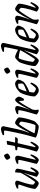

<svg xmlns="http://www.w3.org/2000/svg" viewBox="1591 -2431 840 4062"><g transform="rotate(-90 2011.0 -400.0)"><path d="M165 0Q150 0 130.5 -9Q111 -18 92.5 -31Q74 -44 61 -56.5Q48 -69 46 -75Q46 -104 55 -145.5Q64 -187 77.5 -231.5Q91 -276 105 -316Q119 -356 128 -384Q137 -412 137 -419Q137 -434 110 -434H51Q51 -442 54 -451Q57 -460 59 -464Q73 -471 93 -479.5Q113 -488 133.5 -494Q154 -500 167 -500Q190 -500 205.5 -487.5Q221 -475 221 -456Q221 -449 212.5 -423.5Q204 -398 191.5 -360.5Q179 -323 166 -280Q153 -237 144.5 -195Q136 -153 136 -118Q145 -104 163 -91Q181 -78 189 -78Q194 -78 211.5 -101Q229 -124 253 -160.5Q277 -197 302.5 -238Q328 -279 350 -317Q372 -355 385 -380Q388 -403 391 -439Q394 -475 395 -500Q432 -500 453 -487.5Q474 -475 474 -449Q474 -437 463 -387.5Q452 -338 432.5 -258Q413 -178 389 -73L399 -66Q409 -76 424 -95.5Q439 -115 454 -137.5Q469 -160 479 -176Q488 -176 494.5 -172Q501 -168 503 -163Q498 -142 485 -114.5Q472 -87 455 -60.5Q438 -34 419.5 -17Q401 0 385 0Q372 0 353 -8.5Q334 -17 319 -28Q304 -39 301 -46L357 -233Q365 -257 371.5 -276Q378 -295 382 -301L377 -304Q361 -270 340 -229Q319 -188 295.5 -147.5Q272 -107 248.5 -73.5Q225 -40 203.5 -20Q182 0 165 0Z M659 0Q646 0 627 -8.5Q608 -17 593 -28Q578 -39 575 -46Q576 -52 582 -78Q588 -104 598 -142Q608 -180 618.5 -222.5Q629 -265 638 -305Q647 -345 653 -374Q659 -403 659 -414Q659 -425 653 -429.5Q647 -434 630 -434H574Q574 -442 577 -451Q580 -460 582 -464Q596 -471 616 -479.5Q636 -488 656.5 -494Q677 -500 690 -500Q716 -500 732 -487.5Q748 -475 748 -449Q748 -440 744 -418.5Q740 -397 730 -356Q720 -315 703.5 -246Q687 -177 663 -73L673 -66Q683 -76 698 -95.5Q713 -115 728 -137.5Q743 -160 753 -176Q762 -176 768.5 -172Q775 -168 777 -163Q772 -142 759 -114.5Q746 -87 729 -60.5Q712 -34 693.5 -17Q675 0 659 0ZM708 -603Q700 -603 689 -615.5Q678 -628 670 -644.5Q662 -661 662 -673Q662 -685 680 -699Q698 -713 719.5 -723.5Q741 -734 751 -734Q760 -734 770 -721Q780 -708 787 -691.5Q794 -675 794 -663Q794 -652 777.5 -637.5Q761 -623 740.5 -613Q720 -603 708 -603Z M923 0Q910 0 889.5 -8.5Q869 -17 853 -28Q837 -39 834 -46Q863 -134 883.5 -214Q904 -294 917 -355Q930 -416 937 -447L862 -459Q862 -470 864 -479.5Q866 -489 868 -493L935 -501Q946 -503 950.5 -507.5Q955 -512 957 -524L982 -666Q993 -671 1012.5 -674.5Q1032 -678 1050 -679L1063 -663L1025 -500H1133L1142 -487Q1136 -474 1124.5 -461.5Q1113 -449 1105 -443L1013 -446L927 -73L937 -66Q947 -76 963.5 -95.5Q980 -115 996 -137.5Q1012 -160 1022 -176Q1031 -176 1037.5 -172Q1044 -168 1046 -163Q1041 -142 1027 -114.5Q1013 -87 995 -60.5Q977 -34 958 -17Q939 0 923 0Z M1370 0Q1349 0 1318.5 -5Q1288 -10 1255.5 -17.5Q1223 -25 1194.5 -34Q1166 -43 1148.5 -52Q1131 -61 1131 -68Q1135 -82 1145.5 -118Q1156 -154 1169 -200Q1182 -246 1193 -289Q1205 -338 1217.5 -393Q1230 -448 1241 -501.5Q1252 -555 1261 -600.5Q1270 -646 1275 -677Q1280 -708 1280 -718Q1280 -734 1258 -734H1181Q1181 -742 1184 -751Q1187 -760 1189 -764Q1203 -771 1224.5 -779.5Q1246 -788 1269 -794Q1292 -800 1307 -800Q1333 -800 1352.5 -787.5Q1372 -775 1372 -749Q1372 -746 1368.5 -731.5Q1365 -717 1359 -689L1307 -443Q1298 -400 1285 -356Q1272 -312 1258.5 -274.5Q1245 -237 1235 -213L1242 -208Q1262 -252 1288 -302Q1314 -352 1342 -397.5Q1370 -443 1396 -471.5Q1422 -500 1443 -500Q1458 -500 1477 -491Q1496 -482 1514 -469Q1532 -456 1544.5 -443.5Q1557 -431 1558 -425Q1558 -388 1550.5 -344Q1543 -300 1531.5 -256.5Q1520 -213 1508 -175.5Q1496 -138 1486.5 -114Q1477 -90 1474 -86Q1469 -79 1455.5 -65Q1442 -51 1425.5 -36Q1409 -21 1394 -10.5Q1379 0 1370 0ZM1392 -70Q1402 -82 1413 -112.5Q1424 -143 1434 -182.5Q1444 -222 1452 -262Q1460 -302 1465 -333Q1470 -364 1470 -376Q1463 -390 1444 -403.5Q1425 -417 1417 -417Q1413 -417 1398 -396.5Q1383 -376 1361.5 -343Q1340 -310 1317.5 -271Q1295 -232 1274.5 -195Q1254 -158 1240 -130Q1226 -102 1224 -90Q1270 -76 1316 -73Q1362 -70 1392 -70Z M1706 0Q1693 0 1673 -8.5Q1653 -17 1637.5 -28Q1622 -39 1619 -46Q1622 -59 1631 -90.5Q1640 -122 1653 -166Q1666 -210 1679 -259Q1688 -292 1695.5 -325.5Q1703 -359 1707 -383.5Q1711 -408 1711 -414Q1711 -425 1705 -429.5Q1699 -434 1682 -434H1626Q1626 -442 1629 -451Q1632 -460 1634 -464Q1648 -471 1668 -479.5Q1688 -488 1708.5 -494Q1729 -500 1742 -500Q1768 -500 1784 -487.5Q1800 -475 1800 -449Q1800 -442 1793.5 -417Q1787 -392 1777 -359.5Q1767 -327 1756 -293.5Q1745 -260 1736 -234.5Q1727 -209 1722 -199L1725 -196Q1741 -230 1761 -271Q1781 -312 1803.5 -352.5Q1826 -393 1848.5 -426.5Q1871 -460 1892 -480Q1913 -500 1930 -500Q1946 -500 1961 -485Q1976 -470 1986.5 -452.5Q1997 -435 1998 -426Q1994 -391 1979 -362Q1964 -333 1949 -313Q1934 -313 1924.5 -316.5Q1915 -320 1911 -324Q1911 -332 1910 -349.5Q1909 -367 1907.5 -386.5Q1906 -406 1903 -417Q1896 -416 1880 -395Q1864 -374 1843 -341Q1822 -308 1800 -270Q1778 -232 1758 -195.5Q1738 -159 1725 -132Q1721 -118 1718.5 -101.5Q1716 -85 1716 -66Q1716 -39 1723 -15Q1722 -12 1717.5 -7.5Q1713 -3 1706 0Z M2120 0Q2106 0 2082.5 -12Q2059 -24 2036.5 -43.5Q2014 -63 2002 -84Q2002 -128 2010.5 -175.5Q2019 -223 2032.5 -266.5Q2046 -310 2060 -343.5Q2074 -377 2084 -394Q2093 -405 2112 -422.5Q2131 -440 2156.5 -458Q2182 -476 2213 -488Q2244 -500 2278 -500Q2294 -500 2312.5 -489Q2331 -478 2344.5 -464Q2358 -450 2359 -441Q2355 -408 2340.5 -375.5Q2326 -343 2313 -323Q2296 -304 2261 -280.5Q2226 -257 2182.5 -235Q2139 -213 2096 -197Q2091 -168 2088 -143.5Q2085 -119 2084 -105Q2090 -95 2105 -84.5Q2120 -74 2137 -67Q2154 -60 2166 -60Q2176 -60 2192 -76Q2208 -92 2225.5 -113.5Q2243 -135 2256 -153Q2269 -171 2272 -176Q2281 -176 2287.5 -172Q2294 -168 2296 -163Q2287 -130 2265 -92Q2243 -54 2207.5 -27Q2172 0 2120 0ZM2107 -255Q2156 -272 2200.5 -292.5Q2245 -313 2271 -332Q2272 -340 2273.5 -353Q2275 -366 2275 -375Q2275 -410 2271 -431Q2261 -434 2252 -435Q2243 -436 2233 -436Q2205 -436 2172 -421Q2150 -388 2134 -344Q2118 -300 2107 -255Z M2479 0Q2466 0 2447 -8.5Q2428 -17 2413 -28Q2398 -39 2395 -46Q2396 -52 2402 -78Q2408 -104 2418 -142Q2428 -180 2438.5 -222.5Q2449 -265 2458 -305Q2467 -345 2473 -374Q2479 -403 2479 -414Q2479 -425 2473 -429.5Q2467 -434 2450 -434H2394Q2394 -442 2397 -451Q2400 -460 2402 -464Q2416 -471 2436 -479.5Q2456 -488 2476.5 -494Q2497 -500 2510 -500Q2536 -500 2552 -487.5Q2568 -475 2568 -449Q2568 -440 2564 -418.5Q2560 -397 2550 -356Q2540 -315 2523.5 -246Q2507 -177 2483 -73L2493 -66Q2503 -76 2518 -95.5Q2533 -115 2548 -137.5Q2563 -160 2573 -176Q2582 -176 2588.5 -172Q2595 -168 2597 -163Q2592 -142 2579 -114.5Q2566 -87 2549 -60.5Q2532 -34 2513.5 -17Q2495 0 2479 0ZM2528 -603Q2520 -603 2509 -615.5Q2498 -628 2490 -644.5Q2482 -661 2482 -673Q2482 -685 2500 -699Q2518 -713 2539.5 -723.5Q2561 -734 2571 -734Q2580 -734 2590 -721Q2600 -708 2607 -691.5Q2614 -675 2614 -663Q2614 -652 2597.5 -637.5Q2581 -623 2560.5 -613Q2540 -603 2528 -603Z M2760 0Q2745 0 2726 -9Q2707 -18 2689 -31Q2671 -44 2659 -56.5Q2647 -69 2645 -75Q2645 -112 2652.5 -156Q2660 -200 2671.5 -243.5Q2683 -287 2695 -324.5Q2707 -362 2716.5 -386Q2726 -410 2729 -414Q2734 -421 2747.5 -435Q2761 -449 2777.5 -464Q2794 -479 2809 -489.5Q2824 -500 2833 -500Q2861 -500 2904.5 -481Q2948 -462 2989 -439Q2992 -451 2998.5 -480.5Q3005 -510 3013 -548Q3021 -586 3028 -622Q3035 -658 3040 -684Q3045 -710 3045 -714Q3045 -734 3023 -734H2944Q2944 -742 2947 -751Q2950 -760 2952 -764Q2964 -771 2986 -779Q3008 -787 3031.5 -793.5Q3055 -800 3070 -800Q3096 -800 3115.5 -787.5Q3135 -775 3135 -749Q3135 -746 3131.5 -731.5Q3128 -717 3122 -689L2984 -73L2994 -66Q3004 -76 3020.5 -95.5Q3037 -115 3053 -137.5Q3069 -160 3079 -176Q3088 -176 3094.5 -172Q3101 -168 3103 -163Q3098 -142 3084 -114.5Q3070 -87 3052 -60.5Q3034 -34 3015 -17Q2996 0 2980 0Q2967 0 2947 -8.5Q2927 -17 2911.5 -28Q2896 -39 2893 -46L2952 -233Q2960 -257 2966.5 -276Q2973 -295 2977 -301L2972 -304Q2956 -270 2935 -229Q2914 -188 2890.5 -147.5Q2867 -107 2843.5 -73.5Q2820 -40 2798.5 -20Q2777 0 2760 0ZM2786 -83Q2791 -83 2809 -107.5Q2827 -132 2852 -171Q2877 -210 2903 -253Q2929 -296 2950 -333.5Q2971 -371 2981 -393Q2935 -409 2888 -417Q2841 -425 2811 -425Q2801 -413 2790 -383Q2779 -353 2769 -314Q2759 -275 2751 -236Q2743 -197 2738 -166.5Q2733 -136 2733 -124Q2740 -110 2759 -96.5Q2778 -83 2786 -83Z M3262 0Q3248 0 3224.5 -12Q3201 -24 3178.5 -43.5Q3156 -63 3144 -84Q3144 -128 3152.5 -175.5Q3161 -223 3174.5 -266.5Q3188 -310 3202 -343.5Q3216 -377 3226 -394Q3235 -405 3254 -422.5Q3273 -440 3298.5 -458Q3324 -476 3355 -488Q3386 -500 3420 -500Q3436 -500 3454.5 -489Q3473 -478 3486.5 -464Q3500 -450 3501 -441Q3497 -408 3482.5 -375.5Q3468 -343 3455 -323Q3438 -304 3403 -280.5Q3368 -257 3324.5 -235Q3281 -213 3238 -197Q3233 -168 3230 -143.5Q3227 -119 3226 -105Q3232 -95 3247 -84.5Q3262 -74 3279 -67Q3296 -60 3308 -60Q3318 -60 3334 -76Q3350 -92 3367.5 -113.5Q3385 -135 3398 -153Q3411 -171 3414 -176Q3423 -176 3429.5 -172Q3436 -168 3438 -163Q3429 -130 3407 -92Q3385 -54 3349.5 -27Q3314 0 3262 0ZM3249 -255Q3298 -272 3342.5 -292.5Q3387 -313 3413 -332Q3414 -340 3415.5 -353Q3417 -366 3417 -375Q3417 -410 3413 -431Q3403 -434 3394 -435Q3385 -436 3375 -436Q3347 -436 3314 -421Q3292 -388 3276 -344Q3260 -300 3249 -255Z M3616 0Q3603 0 3583 -8.5Q3563 -17 3547.5 -28Q3532 -39 3529 -46Q3532 -59 3541 -90.5Q3550 -122 3563 -166Q3576 -210 3589 -259Q3598 -292 3605.5 -325.5Q3613 -359 3617 -383.5Q3621 -408 3621 -414Q3621 -425 3615 -429.5Q3609 -434 3592 -434H3536Q3536 -442 3539 -451Q3542 -460 3544 -464Q3558 -471 3578 -479.5Q3598 -488 3618.5 -494Q3639 -500 3652 -500Q3678 -500 3694 -487.5Q3710 -475 3710 -449Q3710 -442 3703.5 -417Q3697 -392 3687 -359.5Q3677 -327 3666 -293.5Q3655 -260 3646 -234.5Q3637 -209 3632 -199L3636 -195Q3652 -230 3673.5 -270.5Q3695 -311 3718 -351.5Q3741 -392 3764.5 -425.5Q3788 -459 3810 -479.5Q3832 -500 3849 -500Q3864 -500 3883 -491Q3902 -482 3920 -469Q3938 -456 3950.5 -443.5Q3963 -431 3964 -425Q3964 -388 3956 -343.5Q3948 -299 3935.5 -253.5Q3923 -208 3910.5 -169.5Q3898 -131 3889 -105Q3880 -79 3878 -73L3889 -66Q3899 -76 3915.5 -95.5Q3932 -115 3948 -137.5Q3964 -160 3974 -176Q3983 -176 3989.5 -172Q3996 -168 3998 -163Q3993 -142 3979 -114.5Q3965 -87 3947 -60.5Q3929 -34 3910 -17Q3891 0 3875 0Q3862 0 3844 -8Q3826 -16 3812 -27.5Q3798 -39 3795 -47Q3800 -58 3812 -94Q3824 -130 3838.5 -178.5Q3853 -227 3864 -279.5Q3875 -332 3877 -376Q3873 -386 3862 -395Q3851 -404 3840 -410.5Q3829 -417 3823 -417Q3819 -417 3802.5 -396Q3786 -375 3763.5 -342Q3741 -309 3716.5 -270Q3692 -231 3670 -194Q3648 -157 3634 -130Q3625 -100 3625 -70Q3625 -56 3627 -42.5Q3629 -29 3633 -15Q3632 -12 3627.5 -7.5Q3623 -3 3616 0Z"/></g></svg>

Font: Texturina 72pt 72pt Medium
Style: Italic
Weight: 500
Italic angle: -11°
Designer: Guillermo Torres Carreño
Foundry: Omnibus-Type
Version: Version 1.002; ttfautohint (v1.8.3)